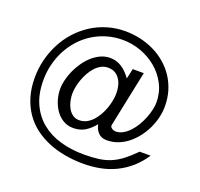

<svg xmlns="http://www.w3.org/2000/svg" viewBox="-133 -759 1125 1078"><g transform="rotate(20 429.5 -220.0)"><path d="M810.1 -2Q780.3 43.5 743.2 75.9Q706.1 108.4 663.1 129.4Q620.1 150.4 571.5 160.2Q522.9 169.9 469.2 169.9Q412.1 169.9 358.9 160.4Q305.7 150.9 259 131.6Q212.4 112.3 173.6 82.8Q134.8 53.2 107.2 12.9Q79.6 -27.3 64.2 -78.4Q48.8 -129.4 48.8 -191.4Q48.8 -247.1 62 -299.6Q75.2 -352.1 99.4 -398.7Q123.5 -445.3 158.4 -484.1Q193.4 -522.9 236.6 -551Q279.8 -579.1 331.1 -594.7Q382.3 -610.4 439.5 -610.4Q486.3 -610.4 530.8 -600.1Q575.2 -589.8 614.3 -570.6Q653.3 -551.3 685.8 -523.2Q718.3 -495.1 741.7 -459.5Q765.1 -423.8 778.1 -380.9Q791 -337.9 791 -288.6Q791 -256.3 783 -222.2Q774.9 -188 759.8 -156Q744.6 -124 722.9 -95.5Q701.2 -66.9 674.3 -45.4Q647.5 -23.9 615.7 -11.5Q584 1 548.3 1Q516.1 1 497.6 -18.1Q479 -37.1 473.1 -67.4Q447.3 -35.2 417.5 -17.1Q387.7 1 348.1 1Q313 1 286.1 -15.6Q259.3 -32.2 241.2 -58.6Q223.1 -85 213.9 -117.2Q204.6 -149.4 204.6 -180.7Q204.6 -206.5 211.7 -235.8Q218.8 -265.1 231.9 -293.9Q245.1 -322.8 263.7 -349.4Q282.2 -376 305.2 -396.2Q328.1 -416.5 354.7 -428.5Q381.3 -440.4 410.2 -440.4Q447.8 -440.4 478.8 -420.7Q509.8 -400.9 536.1 -363.8L549.8 -424.3H615.7L545.9 -88.4Q544.9 -83 547.9 -78.1Q550.8 -73.2 555.9 -69.8Q561 -66.4 567.1 -64.5Q573.2 -62.5 578.1 -62.5Q601.1 -62.5 621.8 -74.2Q642.6 -85.9 660.4 -105Q678.2 -124 692.9 -148.7Q707.5 -173.3 717.5 -199Q727.5 -224.6 733.2 -249.3Q738.8 -273.9 738.8 -293.5Q738.8 -352.5 713.4 -401.6Q688 -450.7 646.2 -485.8Q604.5 -521 551.3 -540.3Q498 -559.6 441.9 -559.6Q391.6 -559.6 346.7 -546.1Q301.8 -532.7 263.7 -508.5Q225.6 -484.4 195.1 -450.7Q164.6 -417 143.3 -376.5Q122.1 -335.9 110.6 -290Q99.1 -244.1 99.1 -195.3Q99.1 -114.3 126.2 -54.7Q153.3 4.9 201.2 43.7Q249 82.5 314.2 101.3Q379.4 120.1 455.1 120.1Q505.9 120.1 544.2 114.7Q582.5 109.4 615 95.5Q647.5 81.5 678.2 57.9Q709 34.2 744.6 -2ZM509.8 -264.2Q509.8 -286.1 504.9 -307.6Q500 -329.1 489 -346.4Q478 -363.8 460.4 -374.3Q442.9 -384.8 417 -384.8Q395 -384.8 376.2 -374.5Q357.4 -364.3 342 -347.4Q326.7 -330.6 314.7 -309.1Q302.7 -287.6 294.4 -264.6Q286.1 -241.7 282 -219.2Q277.8 -196.8 277.8 -178.2Q277.8 -159.2 282.5 -137Q287.1 -114.7 297.4 -95.9Q307.6 -77.1 324.2 -64.5Q340.8 -51.8 364.3 -51.8Q387.7 -51.8 407.5 -62Q427.2 -72.3 443.4 -89.6Q459.5 -106.9 471.9 -128.9Q484.4 -150.9 492.7 -174.6Q501 -198.2 505.4 -221.4Q509.8 -244.6 509.8 -264.2Z"/></g></svg>

Font: SengPathom
Style: Regular
Weight: 400
Designer: John M. Durdin
Foundry: Lao Script for Windows
Version: Version 1.300